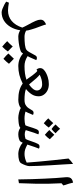

<svg xmlns="http://www.w3.org/2000/svg" viewBox="678 -1544 915 2351"><g transform="rotate(90 1135.5 -368.5)"><path d="M111 69Q95 69 70.5 60Q46 51 21 38Q-4 25 -20 13L-7 -20Q21 -15 44.5 -12Q68 -9 88 -9Q163 -9 216.5 -54Q270 -99 298 -184Q291 -200 283.5 -215.5Q276 -231 267 -247Q233 -308 217 -344.5Q201 -381 201 -406Q201 -432 216 -447.5Q231 -463 259 -476Q263 -463 267.5 -447.5Q272 -432 279 -415Q295 -374 305.5 -343.5Q316 -313 321 -294Q327 -275 330.5 -259.5Q334 -244 335 -231Q369 -211 413 -211Q421 -211 421 -203V-143Q421 -135 413 -135Q366 -135 331 -159Q320 -90 289 -38.5Q258 13 212 41Q166 69 111 69Z M404 -135Q396 -135 396 -143V-203Q396 -211 404 -211Q466 -211 509 -216.5Q552 -222 570 -235Q581 -242 596 -266.5Q611 -291 640 -346Q645 -354 652.5 -358.5Q660 -363 671 -363Q683 -363 696 -355Q690 -340 679.5 -316.5Q669 -293 660 -273Q651 -253 647 -249Q681 -228 710 -219.5Q739 -211 773 -211Q781 -211 781 -203V-143Q781 -135 773 -135Q680 -135 615 -193L599 -172Q592 -165 560.5 -156Q529 -147 486.5 -141Q444 -135 404 -135ZM680 47Q638 14 615 -14Q637 -35 679 -81Q684 -77 699 -62Q714 -47 741 -21Q731 -7 716 10Q701 27 680 47ZM531 62Q509 44 492 28.5Q475 13 464 1Q478 -11 494 -28Q510 -45 529 -67Q533 -62 548.5 -47Q564 -32 590 -7Q581 8 566 25Q551 42 531 62Z M765 -135Q756 -135 756 -144V-202Q756 -211 765 -211Q817 -211 859.5 -217Q902 -223 936 -235L918 -258Q899 -287 884.5 -306Q870 -325 861 -335Q852 -346 844 -354.5Q836 -363 828 -368L812 -358Q794 -378 794 -402Q794 -426 810.5 -443.5Q827 -461 852.5 -474.5Q878 -488 905 -496Q945 -509 990 -509Q1033 -509 1066.5 -492.5Q1100 -476 1119 -448Q1139 -420 1139 -384Q1139 -337 1114.5 -299Q1090 -261 1050 -229Q1071 -220 1105 -215.5Q1139 -211 1185 -211Q1195 -211 1195 -202V-144Q1195 -135 1185 -135Q1117 -135 1069.5 -148Q1022 -161 983 -189Q928 -161 877 -148Q826 -135 765 -135ZM995 -267Q1029 -290 1048.5 -315Q1068 -340 1068 -363Q1068 -391 1047 -409Q1026 -427 993 -427Q962 -427 933 -419.5Q904 -412 875 -397Q893 -383 917 -357.5Q941 -332 971 -294Q976 -287 982 -280.5Q988 -274 995 -267Z M1404 -135Q1376 -135 1339 -144Q1302 -153 1282 -166Q1268 -152 1240 -143.5Q1212 -135 1178 -135Q1170 -135 1170 -143V-203Q1170 -211 1178 -211Q1206 -211 1224.5 -216Q1243 -221 1259 -234Q1276 -248 1284.5 -261.5Q1293 -275 1312 -306Q1317 -314 1324.5 -318Q1332 -322 1343 -322Q1357 -322 1367 -315Q1352 -277 1341.5 -254.5Q1331 -232 1326 -224Q1334 -220 1358.5 -215.5Q1383 -211 1415 -211Q1438 -211 1457.5 -214Q1477 -217 1493 -221Q1500 -232 1508.5 -259Q1517 -286 1526 -314Q1535 -342 1541 -355Q1550 -375 1558 -381Q1566 -387 1581 -387Q1595 -387 1605 -380Q1598 -364 1585.5 -328Q1573 -292 1553 -226Q1568 -219 1579 -216.5Q1590 -214 1606 -214Q1632 -214 1661 -224Q1666 -230 1673 -248Q1680 -266 1690 -296Q1698 -321 1707 -343Q1716 -365 1725 -380Q1729 -388 1737 -391.5Q1745 -395 1756 -395Q1770 -395 1780 -388Q1773 -372 1760.5 -336.5Q1748 -301 1730 -246Q1765 -227 1790 -219Q1815 -211 1849 -211Q1858 -211 1858 -203V-143Q1858 -135 1849 -135Q1810 -135 1771.5 -150Q1733 -165 1707 -189Q1704 -182 1701 -175.5Q1698 -169 1693 -162Q1686 -150 1659 -142.5Q1632 -135 1605 -135Q1559 -135 1525 -160Q1518 -151 1497 -145.5Q1476 -140 1450.5 -138Q1425 -136 1404 -135ZM1469 -447Q1450 -462 1435 -476Q1420 -490 1409 -502Q1421 -513 1435.5 -528.5Q1450 -544 1467 -563Q1472 -557 1486 -543.5Q1500 -530 1522 -508Q1513 -495 1500 -479.5Q1487 -464 1469 -447ZM1611 -460Q1594 -474 1579.5 -487.5Q1565 -501 1552 -515Q1561 -523 1576 -538.5Q1591 -554 1610 -576Q1624 -562 1637.5 -548Q1651 -534 1665 -521Q1655 -507 1642 -491.5Q1629 -476 1611 -460ZM1540 -542Q1527 -550 1512.5 -562.5Q1498 -575 1484 -591Q1499 -606 1512.5 -620Q1526 -634 1537 -647Q1547 -634 1560.5 -620.5Q1574 -607 1592 -591Q1578 -575 1564.5 -562.5Q1551 -550 1540 -542Z M1840 -135Q1831 -135 1831 -143V-203Q1831 -211 1840 -211Q1900 -211 1951 -238Q1948 -276 1945 -313Q1942 -350 1939 -386Q1930 -480 1921 -571Q1912 -662 1901 -750Q1915 -765 1931.5 -779Q1948 -793 1967 -806Q1970 -752 1974 -681.5Q1978 -611 1984 -523Q1989 -450 1991 -386.5Q1993 -323 1994 -270Q1994 -253 1984 -224.5Q1974 -196 1959 -170Q1950 -153 1920 -144Q1890 -135 1840 -135Z M2157 -135Q2156 -223 2153.5 -303Q2151 -383 2147.5 -456Q2144 -529 2140 -594Q2136 -659 2130 -717Q2128 -744 2133.5 -762Q2139 -780 2154.5 -790.5Q2170 -801 2196 -806Q2200 -787 2209.5 -754.5Q2219 -722 2231 -687L2204 -664Q2208 -590 2209.5 -512Q2211 -434 2209.5 -344Q2208 -254 2203 -143Z"/></g></svg>

Font: Noto Naskh Arabic UI
Style: Regular
Weight: 400
Designer: Monotype Design Team, David Williams, Mohamad Dakak and Nizar Qandah
Foundry: Monotype Imaging Inc.
Version: Version 2.014